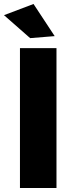

<svg xmlns="http://www.w3.org/2000/svg" viewBox="-32 -942 371 962"><path d="M119 -751 -12 -866 136 -922 242 -761ZM251 0H68V-701H251Z"/></svg>

Font: Argentum Novus
Style: Bold
Weight: 700
Designer: Julieta Ulanovsky (font) & Cristiano Sobral (main changes)
Foundry: Julieta Ulanovsky (font) & Cristiano Sobral (main changes)
Version: Version 3.00;November 27, 2020;FontCreator 13.0.0.2655 64-bi